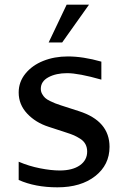

<svg xmlns="http://www.w3.org/2000/svg" viewBox="-20 -781 525 813"><path d="M356.9 -761.2 243.2 -601.1H186L262.2 -761.2ZM443.8 -159.2Q443.8 -83 383.3 -35.4Q322.8 12.2 223.1 12.2Q128.9 12.2 59.1 -19V-96.2Q102.5 -77.6 149.4 -68.4Q196.3 -59.1 232.9 -59.1Q286.6 -59.1 317.9 -80.8Q349.1 -102.5 349.1 -139.2Q349.1 -156.7 341.8 -170.4Q334.5 -184.1 319.8 -193.4Q305.2 -202.6 293.5 -207.8Q281.7 -212.9 262.2 -219.2L186 -244.1Q130.9 -261.7 95 -300Q59.1 -338.4 59.1 -389.2Q59.1 -434.1 87.6 -469.2Q116.2 -504.4 163.3 -523.2Q210.4 -542 267.1 -542Q332 -542 409.2 -520V-443.8Q313 -471.2 264.2 -471.2Q217.3 -471.2 185.1 -453.9Q152.8 -436.5 152.8 -404.8Q152.8 -393.1 158.4 -383.1Q164.1 -373 171.1 -366.5Q178.2 -359.9 191.7 -353.3Q205.1 -346.7 213.6 -343.5Q222.2 -340.3 237.8 -335L314.9 -310.1Q443.8 -268.6 443.8 -159.2Z"/></svg>

Font: Aurulent Sans
Style: Regular
Weight: 400
Version: Version 2007.05.04